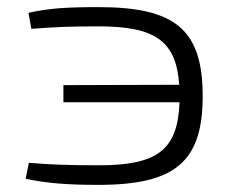

<svg xmlns="http://www.w3.org/2000/svg" viewBox="-20 -510 664 539"><path d="M257 -490C167 -490 119 -487 60 -474L68 -429C131 -434 175 -436 257 -436C414 -436 475 -396 483 -272L158 -271V-223H484C479 -88 421 -46 257 -46C169 -46 119 -48 61 -53L52 -8C111 4 165 9 257 9C473 9 549 -57 549 -240C549 -426 473 -490 257 -490Z"/></svg>

Font: Exo 2 Light Expanded
Style: Regular
Weight: 300
Width: 7
Designer: Natanael Gama
Version: Version 1.001;PS 001.001;hotconv 1.0.70;makeotf.lib2.5.58329